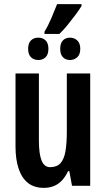

<svg xmlns="http://www.w3.org/2000/svg" viewBox="-20 -898 513 928"><path d="M195 -745Q213 -774 228.5 -811Q244 -848 256 -878H374V-869Q362 -849 343.5 -824.5Q325 -800 305.5 -776Q286 -752 267 -734H195ZM165 -608Q143 -608 129.5 -621.5Q116 -635 116 -662Q116 -689 129.5 -702.5Q143 -716 165 -716Q187 -716 200.5 -702.5Q214 -689 214 -662Q214 -635 200.5 -621.5Q187 -608 165 -608ZM318 -608Q297 -608 284 -621.5Q271 -635 271 -662Q271 -689 284 -702.5Q297 -716 318 -716Q339 -716 353.5 -702.5Q368 -689 368 -662Q368 -635 353.5 -621.5Q339 -608 318 -608ZM416 -543V0H328L315 -71H309Q297 -45 280 -26.5Q263 -8 241 1Q219 10 192 10Q145 10 115 -14Q85 -38 70 -83Q55 -128 55 -189V-543H168V-219Q168 -154 181 -122Q194 -90 222 -90Q255 -90 272.5 -109.5Q290 -129 296.5 -167.5Q303 -206 303 -262V-543Z"/></svg>

Font: Noto Sans Display ExtraCondensed SemiBold
Style: Regular
Weight: 600
Width: 2
Designer: Monotype Design Team
Foundry: Monotype Imaging Inc.
Version: Version 2.003